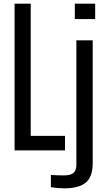

<svg xmlns="http://www.w3.org/2000/svg" viewBox="-20 -820 580 1047"><path d="M59.5 0V-800H147.5V-79H334.5V0ZM388 -716V-800H499V-716ZM329.5 207Q314 207 293.5 205.2Q273 203.5 257.5 201V134Q271 135 290.2 135.8Q309.5 136.5 328 136.5Q365 136.5 380.8 123Q396.5 109.5 396.5 79V-600H485.5V70.5Q485.5 143 448.5 175Q411.5 207 329.5 207Z"/></svg>

Font: Big Shoulders Text Thin Medium
Style: Regular
Weight: 500
Version: Version 2.002